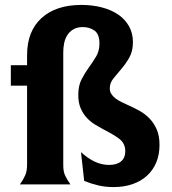

<svg xmlns="http://www.w3.org/2000/svg" viewBox="-20 -749 699 780"><path d="M24 -484H90V-525Q90 -622 148.5 -675.5Q207 -729 311 -729Q355 -729 393.5 -719Q432 -709 460 -690Q488 -671 504 -642.5Q520 -614 520 -578Q520 -541 505.5 -515.5Q491 -490 473 -469Q455 -448 440.5 -430Q426 -412 426 -390Q426 -377 432.5 -367Q439 -357 449.5 -349Q460 -341 472.5 -335Q485 -329 498 -323Q523 -312 546.5 -299Q570 -286 588 -267Q606 -248 617 -222.5Q628 -197 628 -160Q628 -121 615 -89.5Q602 -58 577.5 -35.5Q553 -13 518.5 -1Q484 11 441 11Q409 11 380.5 4.5Q352 -2 322 -14L309 -131Q336 -106 364.5 -92.5Q393 -79 423 -79Q455 -79 472 -93.5Q489 -108 489 -134Q489 -167 464 -185.5Q439 -204 399 -224Q384 -232 366 -243Q348 -254 333 -270Q318 -286 308 -308.5Q298 -331 298 -363Q298 -401 311.5 -427Q325 -453 341 -475Q357 -497 370.5 -519.5Q384 -542 384 -572Q384 -611 363.5 -625Q343 -639 317 -639Q293 -639 277.5 -629.5Q262 -620 253 -605.5Q244 -591 240.5 -573Q237 -555 237 -537V-78Q237 -52 244.5 -36Q252 -20 266 0H61Q75 -20 82.5 -37Q90 -54 90 -80V-401H24Z"/></svg>

Font: LT Museum
Style: Bold
Weight: 700
Designer: Daniel Lyons
Foundry: LyonsType
Version: Version 1.010